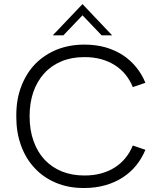

<svg xmlns="http://www.w3.org/2000/svg" viewBox="-20 -930 798 960"><path d="M402 10H397.5Q321.5 10 260 -16Q196.5 -42.5 152.5 -90.5Q108 -138 84.5 -204.5Q61.5 -268.5 61.5 -344.5V-353.5Q61.5 -434 86.5 -498.5Q112 -565 157.5 -611.5Q203.5 -657.5 265.5 -682.5Q328 -707 402 -707Q458.5 -707 507 -693.5Q555 -679.5 594 -654.5Q632.5 -629 661 -594Q689.5 -559 707 -516L644 -494.5Q630 -529 607.5 -557Q585 -584.5 554.5 -604Q524 -623.5 486 -634Q448 -644.5 402 -644.5Q337.5 -644.5 286.5 -623Q235.5 -601.5 200.5 -562.5Q165.5 -523.5 146.5 -469.5Q128 -415 128 -349Q128 -279.5 148 -224Q167.5 -169.5 203.5 -131Q239.5 -93 290 -72.5Q340.5 -52.5 402 -52.5Q448 -52.5 486 -63Q524 -73.5 554.5 -93Q585 -112.5 607.5 -140.5Q630 -168 644 -202.5L707 -181Q689.5 -138.5 661 -103Q632.5 -68 594 -43Q555 -17.5 507 -4Q458.5 10 402 10ZM540.5 -753.5H488L392.5 -853.5L297 -753.5H244L392.5 -909.5Z"/></svg>

Font: Acari Sans Neue
Style: Regular
Weight: 400
Designer: Alfredo Marco Pradil (font), Cristiano Sobral (main changes)
Foundry: Hanken Design Co. (font), Cristiano Sobral (main changes)
Version: Version 2.459;March 19, 2022;FontCreator 14.0.0.2808 64-bit;